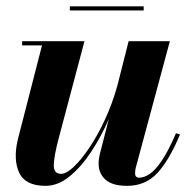

<svg xmlns="http://www.w3.org/2000/svg" viewBox="-20 -594 624 624"><path d="M207 -573.5H447V-560H207ZM254.5 -460 171 -145.5Q155.5 -87 154.8 -58Q154 -29 179 -29Q195 -29 219 -51.2Q243 -73.5 269.8 -113Q296.5 -152.5 320.5 -204Q344.5 -255.5 361 -314L398 -460H532L421 -48Q419 -39.5 419 -31Q419 -16.5 432.5 -16.5Q448.5 -16.5 466.8 -28.8Q485 -41 506.2 -72.5Q527.5 -104 552 -161L565 -157Q529.5 -72 490.8 -31Q452 10 393.5 10Q345 10 322.8 -10.2Q300.5 -30.5 300.5 -61.5Q300.5 -78.5 305.5 -97.5L333.5 -206.5Q309 -150.5 276.5 -101Q244 -51.5 206.2 -20.8Q168.5 10 128 10Q62 10 42.2 -33Q22.5 -76 38 -141L116.5 -446.5H52V-460Z"/></svg>

Font: Bodoni* 16pt
Style: Bold Italic
Weight: 700
Italic angle: -13°
Version: Version 2.3